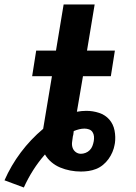

<svg xmlns="http://www.w3.org/2000/svg" viewBox="-87 -755 607 854"><path d="M19 79 -67 47Q-38 -19 5.5 -77Q49 -135 105 -182L144 -416H56L74 -530H162L196 -735H334L300 -530H424L406 -416H282L255 -258Q266 -260 276.5 -261Q287 -262 297 -262Q326 -262 353.5 -253Q381 -244 399 -223.5Q417 -203 422.5 -174.5Q428 -146 424 -117Q423 -116 423 -114.5Q423 -113 423 -112Q420 -95 413 -78.5Q406 -62 395.5 -47.5Q385 -33 371 -21.5Q357 -10 340.5 -3.5Q324 3 307 5.5Q290 8 273 8Q249 8 225.5 3.5Q202 -1 180.5 -10Q159 -19 141.5 -34Q124 -49 113 -68Q84 -35 60.5 2Q37 39 19 79ZM273 -71Q283 -71 293.5 -75Q304 -79 312 -87Q320 -95 324 -105.5Q328 -116 330 -127Q332 -138 331 -148.5Q330 -159 324.5 -167.5Q319 -176 309 -179.5Q299 -183 289 -183Q277 -183 265 -180Q253 -177 241 -172L239 -156Q238 -154 238 -152Q238 -150 237 -148Q235 -135 233.5 -122Q232 -109 236 -97.5Q240 -86 250 -78.5Q260 -71 273 -71Z"/></svg>

Font: Iosevka Curly Slab HvObl
Style: Regular
Weight: 900
Italic angle: -9°
Monospace: yes
Designer: Belleve Invis
Foundry: Belleve Invis
Version: Version 11.1.0; ttfautohint (v1.8.3)